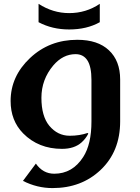

<svg xmlns="http://www.w3.org/2000/svg" viewBox="-20 -750 716 980"><path d="M176.8 -730.5Q250 -683.1 333 -683.1Q419.4 -683.1 489.3 -730.5V-636.7Q422.9 -599.6 333 -599.6Q246.6 -599.6 176.8 -636.7ZM296.4 9.8Q176.3 9.8 98.1 -69.3Q34.2 -134.3 34.2 -234.4Q34.2 -360.4 133.1 -453.6Q231.9 -546.9 374.5 -546.9Q479.5 -546.9 536.1 -493.2Q593.3 -439.5 593.3 -344.2V-130.4Q593.3 22.9 493.7 117.2Q396 210 248 210Q169.4 210 97.2 173.3L163.1 85Q199.2 136.7 256.8 136.7Q350.1 136.7 404.8 51.3Q446.8 -13.7 446.8 -130.4V-341.8Q446.8 -409.2 426.3 -441.4Q405.8 -473.6 365.7 -473.6Q301.3 -473.6 252 -416Q191.4 -344.2 191.4 -251Q191.4 -157.2 231.4 -108.4Q273.9 -57.1 335.9 -57.1Q385.7 -57.1 427.2 -71.3L430.7 -67.9Q418 -42.5 396 -22.9Q359.4 9.8 296.4 9.8Z"/></svg>

Font: Klaudia
Style: Bold
Weight: 700
Designer: Wojciech Kalinowski "wmk69" (wmk69@o2.pl)
Foundry: Wojciech Kalinowski "wmk69" (wmk69@o2.pl)
Version: Version 3.1.0; 2021-05-10